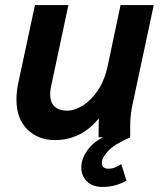

<svg xmlns="http://www.w3.org/2000/svg" viewBox="-20 -542 649 758"><path d="M45 -149Q45 -178 51 -209L118 -522H250L183 -207Q178 -187 178 -171Q178 -137 196 -121Q214 -105 245 -105Q274 -105 307 -125.5Q340 -146 366.5 -185.5Q393 -225 405 -281L456 -522H587L502 -124Q498 -103 496 -84.5Q494 -66 494 -44V0H369L370 -75Q338 -34 294 -11.5Q250 11 196 11Q131 11 88 -31Q45 -73 45 -149ZM301 120Q301 85 325 51.5Q349 18 387 0H495Q433 26 407.5 53.5Q382 81 382 100Q382 124 408 124Q422 124 434 119Q446 114 459 106L479 171Q461 182 437 189Q413 196 385 196Q345 196 323 174Q301 152 301 120Z"/></svg>

Font: Radio Canada SemiBold
Style: Italic
Weight: 600
Italic angle: -12°
Designer: Charles Daoud, Etienne Aubert Bonn, Alexandre Saumier Demers, Jacques Le Bailly
Foundry: Radio-Canada
Version: Version 2.104; ttfautohint (v1.8.4.7-5d5b);gftools[0.9.28.de